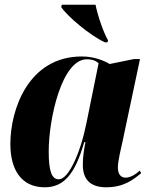

<svg xmlns="http://www.w3.org/2000/svg" viewBox="-20 -786 639 816"><path d="M426 -606H437L439 -615C421 -645 395 -719 386 -766H243L240 -756C267 -716 361 -636 426 -606ZM170 10C254 10 300 -50 338 -182H343C337 -148 332 -122 332 -85C332 -20 368 10 431 10C508 10 548 -24 580 -50L574 -61C558 -46 535 -31 514 -31C494 -31 481 -45 481 -74C481 -103 495 -158 500 -181L575 -535H549L446 -514C419 -530 378 -546 328 -546C101 -546 24 -321 24 -174C24 -63 72 10 170 10ZM230 -24C201 -24 187 -55 187 -142C187 -282 243 -534 349 -534C367 -534 384 -531 399 -517L347 -261C321 -133 271 -24 230 -24Z"/></svg>

Font: Noto Serif Display Condensed Black
Style: Italic
Weight: 900
Width: 3
Italic angle: -12°
Designer: Monotype Design Team
Foundry: Monotype Imaging Inc.
Version: Version 2.009